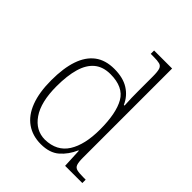

<svg xmlns="http://www.w3.org/2000/svg" viewBox="-216 -880 1010 1010"><g transform="rotate(45 289.5 -375.0)"><path d="M263 10Q201 10 156 -21.5Q111 -53 87.5 -115Q64 -177 64 -267Q64 -357 85 -418.5Q106 -480 148.5 -512Q191 -544 257 -544Q322 -544 364 -517.5Q406 -491 426 -445H431Q429 -472 428.5 -499.5Q428 -527 428 -548V-659Q428 -695 422.5 -711Q417 -727 401.5 -731Q386 -735 358 -735H336V-760H470V-97Q470 -64 475.5 -48.5Q481 -33 497.5 -29Q514 -25 548 -25H562V0H434L429 -107H426Q404 -56 366 -23Q328 10 263 10ZM262 -22Q348 -24 388.5 -88Q429 -152 429 -265Q429 -386 393.5 -448Q358 -510 262 -510Q207 -510 172.5 -481.5Q138 -453 122 -398Q106 -343 106 -264Q106 -147 149 -84.5Q192 -22 262 -22Z"/></g></svg>

Font: Noto Serif Thai ExtraLight
Style: Regular
Weight: 250
Version: Version 2.001